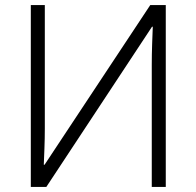

<svg xmlns="http://www.w3.org/2000/svg" viewBox="-20 -734 771 754"><path d="M101 -714H156V-229Q156 -191 154.5 -151.5Q153 -112 152 -87H155L570 -714H631V0H576V-478Q576 -521 577.5 -562.5Q579 -604 580 -629H577L162 0H101Z"/></svg>

Font: RS Noto Sans Light
Style: Regular
Weight: 300
Designer: Monotype Design Team
Foundry: Monotype Imaging Inc.
Version: Version 3.10